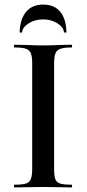

<svg xmlns="http://www.w3.org/2000/svg" viewBox="-20 -821 379 841"><path d="M293 -12Q296 -12 296 -6Q296 0 293 0Q261 0 242 -1L168 -2L96 -1Q77 0 44 0Q41 0 41 -6Q41 -12 44 -12Q78 -12 93.5 -17Q109 -22 115 -36.5Q121 -51 121 -81V-544Q121 -574 115 -588Q109 -602 93.5 -607.5Q78 -613 44 -613Q41 -613 41 -619Q41 -625 44 -625L96 -624Q140 -622 168 -622Q199 -622 243 -624L293 -625Q296 -625 296 -619Q296 -613 293 -613Q260 -613 244 -607Q228 -601 222.5 -586.5Q217 -572 217 -542V-81Q217 -50 222.5 -36Q228 -22 243.5 -17Q259 -12 293 -12ZM66 -682Q69 -740 95.5 -770.5Q122 -801 169 -801Q217 -801 243 -770.5Q269 -740 271 -682Q272 -678 266.5 -678Q261 -678 260 -681Q258 -702 231 -719Q204 -736 169 -736Q133 -736 106 -719Q79 -702 77 -681Q77 -678 71.5 -678Q66 -678 66 -682Z"/></svg>

Font: Cormorant Garamond SemiBold
Style: Regular
Weight: 600
Designer: Christian Thalmann (Catharsis Fonts)
Foundry: Catharsis Fonts
Version: Version 4.000